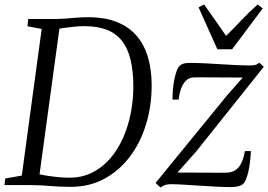

<svg xmlns="http://www.w3.org/2000/svg" viewBox="-25 -828 1200 859"><path d="M101.5 -743H228.5Q264 -744 299 -747.5Q334 -751 368.5 -751Q444.5 -751 498.5 -729.2Q552.5 -707.5 586.8 -667.2Q621 -627 637.2 -571Q653.5 -515 653.5 -447Q653.5 -353 628 -270.5Q602.5 -188 554.8 -125.5Q507 -63 440.5 -27.5Q374 8 291.5 8Q263.5 8 240.8 6.8Q218 5.5 197.2 4Q176.5 2.5 155.8 1.2Q135 0 110.5 0H-5L-1.5 -29.5L72.5 -42.5L161.5 -698.5L98 -710.5ZM147.5 -16 132 -53Q151.5 -47.5 178.2 -43Q205 -38.5 233 -35.8Q261 -33 285 -33Q342 -33 387.8 -56Q433.5 -79 468 -119Q502.5 -159 525.5 -211Q548.5 -263 560 -321.8Q571.5 -380.5 571.5 -440Q571.5 -509.5 559.2 -560.5Q547 -611.5 520.8 -645Q494.5 -678.5 452.8 -694.8Q411 -711 351.5 -711Q330.5 -711 305.8 -708.5Q281 -706 259 -702.8Q237 -699.5 224 -697L245 -730.5ZM1061 -481Q1049.5 -481 1025 -481.2Q1000.5 -481.5 970.8 -481.5Q941 -481.5 912.5 -481.8Q884 -482 863.8 -482Q843.5 -482 838.5 -481.5Q818.5 -480 805 -465.2Q791.5 -450.5 784 -428.5Q776.5 -406.5 774 -382.5H747Q746.5 -399.5 748.2 -422.8Q750 -446 754.5 -469.8Q759 -493.5 765.8 -511.8Q772.5 -530 782 -536.5Q787.5 -541 797.5 -543.8Q807.5 -546.5 826.5 -546.5Q854.5 -546.5 891.2 -544.8Q928 -543 966 -540.5Q1004 -538 1037.5 -536.5Q1071 -535 1092.5 -535Q1104.5 -535 1114.8 -537Q1125 -539 1135.5 -547.5L1155 -529L852 -149.5L769 -56Q789 -56 822 -55.8Q855 -55.5 889.8 -55.5Q924.5 -55.5 951.5 -55.2Q978.5 -55 986 -55.5Q1024 -56 1043.8 -81Q1063.5 -106 1070.5 -152H1097.5Q1096.5 -130 1093.8 -106Q1091 -82 1086.2 -60.2Q1081.5 -38.5 1074.2 -22.8Q1067 -7 1056.5 -0.5Q1050.5 3 1038.2 6Q1026 9 1007.5 9Q978.5 9 941 7Q903.5 5 864.8 2.5Q826 0 793.2 -2Q760.5 -4 741 -4Q726 -4 715 -0.8Q704 2.5 693.5 11L671 -9.5L991 -401.5ZM947.5 -607.5 863.5 -795 888 -808Q911.5 -775 936 -740.2Q960.5 -705.5 986.5 -667.5Q1022 -702 1054.2 -736.8Q1086.5 -771.5 1128 -808L1150.5 -790.5L1013.5 -607.5Z"/></svg>

Font: Merriweather 60pt Light
Style: Italic
Weight: 300
Italic angle: -7.8°
Version: Version 2.101